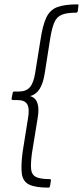

<svg xmlns="http://www.w3.org/2000/svg" viewBox="-20 -717 380 879"><path d="M202 142Q142 142 113.5 128Q85 114 80 78.5Q75 43 84 -24L108 -174Q116 -219 105 -239Q94 -259 59 -259H40Q32 -259 33 -266L38 -291Q39 -298 45 -298H66Q100 -298 117 -318Q134 -338 141 -383L165 -532Q175 -600 191.5 -635.5Q208 -671 241 -684Q274 -697 335 -697Q341 -697 339 -691L336 -665Q335 -662 333 -660.5Q331 -659 329 -659Q286 -659 263 -649.5Q240 -640 229 -615Q218 -590 210 -542L185 -383Q178 -336 161.5 -310Q145 -284 118 -277Q143 -270 151.5 -244.5Q160 -219 152 -174L126 -14Q120 33 122.5 58Q125 83 144.5 93Q164 103 208 103Q214 103 213 110L209 135Q207 142 202 142Z"/></svg>

Font: Sofia Sans ExtraLight
Style: Italic
Weight: 250
Italic angle: -9°
Version: Version 4.100-B